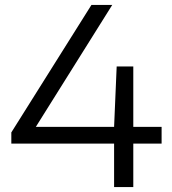

<svg xmlns="http://www.w3.org/2000/svg" viewBox="-20 -760 699 780"><path d="M26 -176.5V-222L351.5 -740H436L125.5 -244.5H443.5L454 -490H521.5V-244.5H636.5V-176.5H521.5V0H443.5V-176.5Z"/></svg>

Font: Encode Sans Expanded
Style: Regular
Weight: 400
Width: 7
Designer: Multiple Designers
Foundry: Impallari Type
Version: Version 3.000; ttfautohint (v1.8.3) -l 8 -r 50 -G 200 -x 14 